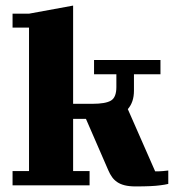

<svg xmlns="http://www.w3.org/2000/svg" viewBox="-20 -664 623 688"><path d="M288 -238H242V-51H301V0H25V-51H84V-565H25V-615H84L242 -644V-292H311Q358 -292 377.5 -303.5Q397 -315 397 -352V-398H317V-449H555V-398H460V-339Q460 -298 438 -273L536 -50H548Q556 -50 564 -51Q573 -52 583 -53V-5Q571 -2 554 0Q540 2 518 3Q496 4 466 4Q443 4 427 0Q411 -4 400 -11.5Q389 -19 381.5 -29.5Q374 -40 368 -54Z"/></svg>

Font: Bigshot One
Style: Regular
Weight: 400
Designer: Gesine Todt
Foundry: Gesine Todt
Version: Version 1.000